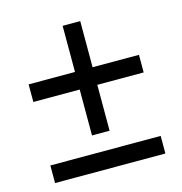

<svg xmlns="http://www.w3.org/2000/svg" viewBox="-94 -694 738 780"><g transform="rotate(-15 275.0 -304.5)"><path d="M507 -415V-341H312V-148H238V-341H43V-415H238V-609H312V-415ZM43 -74H507V0H43Z"/></g></svg>

Font: Ysabeau Infant Semibold
Style: Regular
Weight: 600
Designer: Christian Thalmann (Catharsis Fonts)
Version: Version 0.003